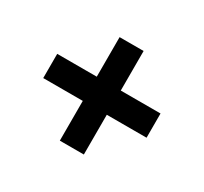

<svg xmlns="http://www.w3.org/2000/svg" viewBox="-112 -718 874 824"><g transform="rotate(30 325.0 -306.5)"><path d="M69 -247V-367H581V-247ZM265 -50V-563H384V-50Z"/></g></svg>

Font: Azeret Mono Thin SemiBold
Style: Regular
Weight: 600
Version: Version 1.002